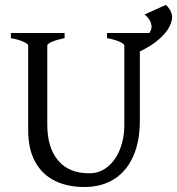

<svg xmlns="http://www.w3.org/2000/svg" viewBox="-20 -750 724 785"><path d="M551.8 -255.9Q551.8 -171.4 524.4 -110.4Q497.1 -49.3 446 -17.3Q395 14.6 325.2 14.6Q256.3 14.6 204.8 -10.5Q153.3 -35.6 124.3 -87.6Q95.2 -139.6 95.2 -216.8V-564Q95.2 -570.3 76.4 -579.1Q57.6 -587.9 24.4 -594.2V-615.2H244.1V-594.2Q211.4 -587.4 192.4 -579.1Q173.3 -570.8 173.3 -564V-241.2Q173.3 -146.5 217.5 -94Q261.7 -41.5 344.2 -41.5Q388.7 -41.5 421.4 -69.1Q454.1 -96.7 471.2 -141.4Q488.3 -186 488.3 -235.8V-564Q488.3 -570.3 469.5 -579.1Q450.7 -587.9 417.5 -594.2V-615.2H590.8Q599.6 -629.4 599.6 -640.1Q599.6 -667 571.3 -690.9L658.2 -730Q683.6 -706.1 683.6 -679.7Q683.6 -661.1 671.1 -637.9Q658.7 -614.7 629.4 -588.9Q600.1 -563 551.8 -539.6Z"/></svg>

Font: David Libre
Style: Regular
Weight: 400
Version: Version 1.000